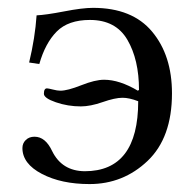

<svg xmlns="http://www.w3.org/2000/svg" viewBox="-20 -459 494 489"><path d="M37.1 -82Q37.1 -94.2 45.7 -102.5Q54.2 -110.8 67.9 -110.8Q95.7 -110.8 112.8 -74.2Q137.7 -23.4 195.8 -22.9Q332 -22.9 332 -201.2Q309.1 -210 292 -210Q272.9 -210 241.5 -199Q210 -188 186 -188Q152.8 -188 122.3 -198.5Q91.8 -209 91.8 -220.2Q91.8 -234.4 100.1 -233.9Q103 -233.9 114.5 -231Q126 -228 133.8 -228Q151.9 -228 187 -241.9Q222.2 -255.9 245.1 -255.9Q284.2 -255.9 331.1 -228L334 -230Q334 -307.1 304.4 -357.7Q274.9 -408.2 209 -408.2Q153.8 -408.2 124.5 -378.7Q95.2 -349.1 80.1 -295.9L54.2 -299.8Q69.3 -362.8 73.2 -419.9Q96.2 -420.9 143.1 -429.9Q189.9 -439 216.8 -439Q316.9 -439 367.4 -378.4Q418 -317.9 418 -221.2Q418 -108.4 356 -49.3Q293.9 9.8 208 9.8Q136.2 9.8 86.7 -16.1Q37.1 -42 37.1 -82Z"/></svg>

Font: Linux Libertine Capitals
Style: Small Caps
Weight: 400
Designer: Philipp H. Poll
Foundry: Philipp H. Poll
Version: Version 5.1.3